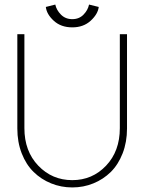

<svg xmlns="http://www.w3.org/2000/svg" viewBox="-20 -810 649 842"><path d="M413 -779.5Q409.5 -748.5 377.8 -719.2Q346 -690 297 -690Q247.5 -690 216 -718.8Q184.5 -747.5 181 -779.5L222.5 -790Q227.5 -766 247.2 -746Q267 -726 297 -726Q327 -726 346.2 -745.8Q365.5 -765.5 370.5 -790ZM505.5 -660H537V-246.5Q537 -187 517.8 -137.5Q498.5 -88 465.8 -55.8Q433 -23.5 389.5 -5.8Q346 12 297 12Q248 12 204.2 -5.8Q160.5 -23.5 127.5 -55.8Q94.5 -88 75.2 -137.5Q56 -187 56 -246.5V-660H87V-248Q87 -147 147.8 -83.5Q208.5 -20 297 -20Q385 -20 445.2 -83.5Q505.5 -147 505.5 -248Z"/></svg>

Font: League Spartan ExtraLight
Style: Regular
Weight: 200
Foundry: The League of Moveable Type
Version: Version 2.002